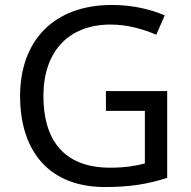

<svg xmlns="http://www.w3.org/2000/svg" viewBox="-20 -744 768 774"><path d="M407 -377V-297H564V-85C528 -76 487 -68 424 -68C232 -68 155 -186 155 -357C155 -535 255 -645 426 -645C494 -645 559 -626 610 -604L644 -682C583 -708 511 -724 431 -724C197 -724 61 -580 61 -357C61 -131 181 10 403 10C503 10 577 -2 654 -27V-377Z"/></svg>

Font: Noto Sans Kayah Li
Style: Regular
Weight: 400
Designer: Monotype Design Team, Sérgio Martins
Foundry: Monotype Imaging Inc.
Version: Version 2.002